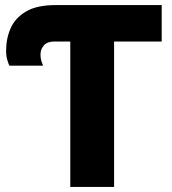

<svg xmlns="http://www.w3.org/2000/svg" viewBox="-20 -734 677 754"><path d="M256 0V-571H193Q166 -571 152.5 -556Q139 -541 139 -520Q139 -505 142.5 -494.5Q146 -484 149 -476H17Q13 -484 8.5 -499Q4 -514 4 -535Q4 -583 22 -623.5Q40 -664 82.5 -689Q125 -714 198 -714H615V-571H428V0Z"/></svg>

Font: Noto Sans ExtraBold
Style: Regular
Weight: 800
Designer: Monotype Design Team
Foundry: Monotype Imaging Inc.
Version: Version 2.007